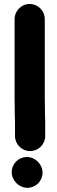

<svg xmlns="http://www.w3.org/2000/svg" viewBox="-20 -692 279 941"><path d="M53.5 -98V-25C53.5 15.4 87.2 48.5 127.5 48.5C167.8 48.5 201.5 15.4 201.5 -25V-98C201.5 -107.2 200.5 -120.3 200.5 -133C200.5 -158.4 199.5 -186.2 199.5 -211V-598C199.5 -638.9 166.5 -672.5 125.5 -672.5C84.5 -672.5 51.5 -638.9 51.5 -598V-211C51.5 -183.6 52.5 -155.1 52.5 -128C52.5 -115.5 53.5 -105 53.5 -98ZM37.5 151.5C37.5 193.1 72.9 228.5 114.5 228.5C155.2 228.5 188.5 195.2 188.5 154.5C188.5 112.9 153.1 77.5 111.5 77.5C70.8 77.5 37.5 110.8 37.5 151.5Z"/></svg>

Font: Smoothie
Style: SeBd
Weight: 600
Foundry: Cannot Into Space Fonts
Version: Version 0.8